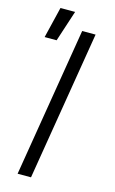

<svg xmlns="http://www.w3.org/2000/svg" viewBox="-125 -863 549 913"><g transform="rotate(15 150.0 -407.0)"><path d="M61 0 182 -735H248L127 0ZM17 -661 54 -814H126L76 -661Z"/></g></svg>

Font: Iosevka Aile Light
Style: Italic
Weight: 300
Italic angle: -9°
Designer: Belleve Invis
Foundry: Belleve Invis
Version: Version 31.1.0; ttfautohint (v1.8.4)